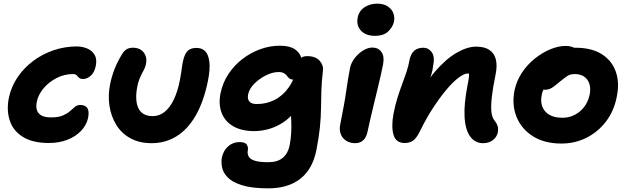

<svg xmlns="http://www.w3.org/2000/svg" viewBox="-20 -773 3436 1050"><path d="M247 9Q160 9 106.5 -23.5Q53 -56 34 -112Q15 -168 28 -236Q41 -299 76 -350.5Q111 -402 162 -440Q213 -478 274 -498.5Q335 -519 399 -519Q431 -519 457.5 -507.5Q484 -496 497.5 -473Q511 -450 504 -414Q497 -377 476.5 -359Q456 -341 435 -341Q419 -341 412 -348Q405 -355 399 -361.5Q393 -368 379 -368Q331 -368 288 -345.5Q245 -323 216.5 -288Q188 -253 181 -215Q176 -191 181.5 -172Q187 -153 205.5 -142Q224 -131 260 -131Q300 -131 324 -141.5Q348 -152 362.5 -165Q377 -178 389.5 -188.5Q402 -199 419 -199Q444 -199 456.5 -183.5Q469 -168 462 -129Q453 -88 422.5 -56.5Q392 -25 347 -8Q302 9 247 9Z M809 10Q741 10 692 -17.5Q643 -45 615 -91.5Q587 -138 578.5 -195Q570 -252 582 -312Q591 -356 606.5 -395.5Q622 -435 647 -476Q656 -492 670 -502Q684 -512 707 -512Q746 -512 766 -486Q786 -460 778 -422Q776 -410 770 -397.5Q764 -385 756.5 -371Q749 -357 742 -339.5Q735 -322 731 -300Q724 -266 725 -236Q726 -206 735.5 -184Q745 -162 765 -150Q785 -138 816 -138Q851 -138 880 -161Q909 -184 930.5 -228.5Q952 -273 964 -336Q969 -362 971.5 -380Q974 -398 976 -412.5Q978 -427 982 -443Q989 -476 1005 -493.5Q1021 -511 1055 -511Q1084 -511 1102 -493Q1120 -475 1125 -435Q1130 -395 1117 -330Q1094 -217 1050.5 -141.5Q1007 -66 946 -28Q885 10 809 10Z M1447 257Q1357 257 1303.5 240Q1250 223 1225 197Q1200 171 1194.5 142.5Q1189 114 1193 90Q1201 51 1227.5 27.5Q1254 4 1290 4Q1321 4 1330 18.5Q1339 33 1335 51Q1332 68 1340 83Q1348 98 1373.5 106Q1399 114 1447 114Q1498 114 1526.5 90Q1555 66 1564 22Q1571 -16 1572.5 -46.5Q1574 -77 1573 -105.5Q1572 -134 1570.5 -165.5Q1569 -197 1573 -235L1630 -227Q1609 -178 1577.5 -145Q1546 -112 1510.5 -92.5Q1475 -73 1439 -64.5Q1403 -56 1371 -56Q1301 -56 1255.5 -82.5Q1210 -109 1192 -156Q1174 -203 1186 -263Q1198 -321 1229.5 -368.5Q1261 -416 1306 -450.5Q1351 -485 1403.5 -504Q1456 -523 1510 -523Q1564 -523 1592 -504Q1620 -485 1628 -456Q1636 -427 1630 -395Q1625 -370 1610.5 -354Q1596 -338 1584 -338Q1570 -338 1562.5 -344Q1555 -350 1549 -358.5Q1543 -367 1532.5 -373Q1522 -379 1503 -379Q1470 -379 1433.5 -360.5Q1397 -342 1370 -314.5Q1343 -287 1337 -257Q1332 -232 1343.5 -218Q1355 -204 1384 -204Q1436 -204 1480.5 -226Q1525 -248 1558 -293.5Q1591 -339 1604 -408Q1611 -438 1622.5 -452Q1634 -466 1659 -466Q1706 -466 1728 -441Q1750 -416 1746 -386Q1739 -327 1737.5 -277Q1736 -227 1735.5 -179.5Q1735 -132 1729.5 -77Q1724 -22 1710 49Q1689 153 1622 205Q1555 257 1447 257Z M1922 10Q1894 10 1873 -3.5Q1852 -17 1843.5 -40Q1835 -63 1840 -89Q1853 -154 1861 -198.5Q1869 -243 1873.5 -276Q1878 -309 1883 -338.5Q1888 -368 1894 -400Q1900 -430 1920 -455.5Q1940 -481 1966 -497Q1992 -513 2016 -513Q2048 -513 2065.5 -489.5Q2083 -466 2075 -421Q2071 -401 2063 -364.5Q2055 -328 2044 -283.5Q2033 -239 2022.5 -194.5Q2012 -150 2003 -112.5Q1994 -75 1990 -53Q1984 -23 1967 -6.5Q1950 10 1922 10ZM2031 -577Q1980 -577 1954 -605.5Q1928 -634 1936 -676Q1943 -713 1973 -733Q2003 -753 2043 -753Q2078 -753 2100.5 -738Q2123 -723 2131 -701Q2139 -679 2135 -657Q2130 -628 2104.5 -602.5Q2079 -577 2031 -577Z M2622 10Q2577 10 2550.5 -27.5Q2524 -65 2520.5 -135.5Q2517 -206 2537 -308Q2542 -332 2544 -348.5Q2546 -365 2544.5 -376Q2543 -387 2537.5 -395.5Q2532 -404 2522 -411Q2547 -411 2563.5 -402.5Q2580 -394 2586 -377.5Q2592 -361 2584 -333Q2572 -355 2561.5 -363Q2551 -371 2537 -371Q2518 -371 2487 -347.5Q2456 -324 2420.5 -281.5Q2385 -239 2348 -182.5Q2311 -126 2279 -60Q2259 -19 2240.5 -5Q2222 9 2193 9Q2145 9 2132 -36Q2119 -81 2132 -151Q2142 -202 2154 -239.5Q2166 -277 2178 -309.5Q2190 -342 2201.5 -375Q2213 -408 2221 -451Q2228 -481 2246.5 -496.5Q2265 -512 2295 -512Q2323 -512 2341 -487.5Q2359 -463 2349 -415Q2346 -387 2338.5 -364.5Q2331 -342 2320 -317Q2309 -292 2297 -256Q2285 -220 2272 -165L2244 -208Q2299 -312 2358.5 -381Q2418 -450 2476.5 -484Q2535 -518 2584 -518Q2630 -518 2657 -499.5Q2684 -481 2692 -446.5Q2700 -412 2690 -364Q2675 -292 2669.5 -241.5Q2664 -191 2667.5 -160Q2671 -129 2686 -112Q2697 -98 2701.5 -83.5Q2706 -69 2702 -47Q2696 -22 2674.5 -6Q2653 10 2622 10Z M3050 12Q2958 12 2895 -27.5Q2832 -67 2805 -133.5Q2778 -200 2794 -280Q2805 -331 2834 -375Q2863 -419 2904 -452Q2945 -485 2989.5 -503.5Q3034 -522 3075 -522Q3092 -522 3108.5 -516.5Q3125 -511 3134.5 -499.5Q3144 -488 3140 -468Q3132 -432 3112 -405Q3092 -378 3045 -363Q3021 -355 2999.5 -339Q2978 -323 2963 -302Q2948 -281 2943 -256Q2931 -199 2961.5 -164Q2992 -129 3056 -129Q3110 -129 3151.5 -164Q3193 -199 3205 -257Q3214 -307 3191.5 -337.5Q3169 -368 3122 -368Q3098 -368 3080.5 -356Q3063 -344 3039 -324Q3021 -309 3009 -300Q2997 -291 2985.5 -286.5Q2974 -282 2958 -282Q2940 -282 2925 -300Q2910 -318 2918 -357Q2924 -385 2945.5 -413Q2967 -441 2997.5 -463Q3028 -485 3061.5 -498.5Q3095 -512 3126 -512Q3215 -512 3270.5 -477Q3326 -442 3347.5 -381.5Q3369 -321 3353 -244Q3338 -166 3294 -108.5Q3250 -51 3187 -19.5Q3124 12 3050 12Z"/></svg>

Font: Shantell Sans
Style: Bold Italic
Weight: 700
Italic angle: -11°
Designer: Stephen Nixon, Anya Danilova, Shantell Martin
Foundry: Arrow Type
Version: Version 1.011;[c5ecc13dd]